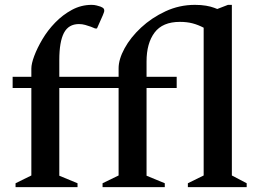

<svg xmlns="http://www.w3.org/2000/svg" viewBox="-20 -770 1070 790"><path d="M44 0V-16L109 -48V-408H32V-454H109V-488Q109 -508 121 -540Q133 -572 154.5 -608.5Q176 -645 207 -677Q238 -709 276 -729.5Q314 -750 357 -750Q368 -750 377.5 -747.5Q387 -745 393 -743Q403 -739 406 -735.5Q409 -732 409 -726Q409 -722 407 -717.5Q405 -713 403 -707L379 -653H371L354 -660Q343 -664 330.5 -667.5Q318 -671 305 -671Q262 -671 243 -634.5Q224 -598 224 -523V-454H468V-489Q468 -526 492.5 -571Q517 -616 560.5 -656.5Q604 -697 661 -723.5Q718 -750 782 -750Q808 -750 828 -746.5Q848 -743 861 -738Q869 -735 874 -733L918 -750H934V-48L995 -16V0H753V-16L818 -48V-656Q795 -668 772 -674Q749 -680 720 -680Q649 -680 616 -636Q583 -592 583 -517V-454H707V-408H583V-47L658 -16V0H402V-16L468 -48V-408H224V-47L299 -16V0Z"/></svg>

Font: Spectral SC SemiBold
Style: Regular
Weight: 600
Designer: Jean-Baptiste Levee
Foundry: Production Type
Version: Version 2.001